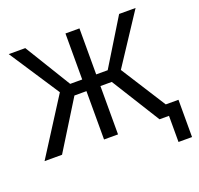

<svg xmlns="http://www.w3.org/2000/svg" viewBox="-148 -873 1251 1210"><g transform="rotate(-20 477.0 -268.0)"><path d="M582 -324.2H505.9V0H412.1V-324.2H331.5L130.4 0H13.2L252.4 -375L31.7 -710.9H142.6L331.5 -402.3H412.1V-710.9H505.9V-402.3H583L772 -710.9H882.3L661.6 -375.5L900.9 0H784.2ZM938.5 175.3H847.7V-74.7H938.5Z"/></g></svg>

Font: Roboto
Style: Regular
Weight: 400
Designer: Google
Version: Version 2.001047; 2015